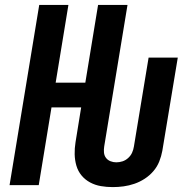

<svg xmlns="http://www.w3.org/2000/svg" viewBox="-20 -755 790 783"><path d="M440 8Q415 8 391.5 4Q368 0 347.5 -11Q327 -22 312.5 -39.5Q298 -57 291.5 -79.5Q285 -102 284.5 -126Q284 -150 288 -175L311 -317H190L138 0H19L140 -735H259L207 -418H328L380 -735H500L405 -158Q403 -146 404 -133.5Q405 -121 412 -111.5Q419 -102 430.5 -97.5Q442 -93 454 -93Q467 -93 479.5 -97Q492 -101 502.5 -110.5Q513 -120 518.5 -132Q524 -144 526 -157L586 -520H705L642 -140Q638 -118 629.5 -96.5Q621 -75 605.5 -57Q590 -39 570 -26Q550 -13 528 -5.5Q506 2 484 5Q462 8 440 8Z"/></svg>

Font: Iosevka Aile
Style: Bold Italic
Weight: 700
Italic angle: -9°
Designer: Belleve Invis
Foundry: Belleve Invis
Version: Version 28.0.1; ttfautohint (v1.8.4)